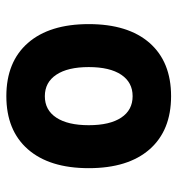

<svg xmlns="http://www.w3.org/2000/svg" viewBox="4 -572 577 626"><g transform="rotate(90 293.0 -258.5)"><path d="M293 9.8Q181.2 9.8 119.6 -60.5Q58.1 -130.9 58.1 -258.8Q58.1 -387.2 119.6 -457.3Q181.2 -527.3 293 -527.3Q404.8 -527.3 466.3 -457.3Q527.8 -387.2 527.8 -258.8Q527.8 -130.9 466.3 -60.5Q404.8 9.8 293 9.8ZM293.2 -115.7Q338.4 -115.7 363 -153.1Q387.7 -190.5 387.7 -258.9Q387.7 -327.6 363 -364.7Q338.4 -401.9 293 -401.9Q248 -401.9 223.1 -364.7Q198.2 -327.5 198.2 -258.8Q198.2 -190.4 223.1 -153.1Q248 -115.7 293.2 -115.7Z"/></g></svg>

Font: Cascadia Mono
Style: Regular
Weight: 400
Monospace: yes
Designer: Aaron Bell
Foundry: Saja Typeworks
Version: Version 2102.003